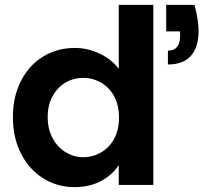

<svg xmlns="http://www.w3.org/2000/svg" viewBox="-20 -760 846 789"><path d="M33 -279Q33 -363 66.5 -428Q100 -493 158 -528Q216 -563 287 -563Q341 -563 390 -539.5Q439 -516 468 -477V-740H610V0H468V-82Q442 -41 395 -16Q348 9 286 9Q216 9 158 -27Q100 -63 66.5 -128.5Q33 -194 33 -279ZM779 -740Q796 -680 796 -632Q796 -566 764.5 -530.5Q733 -495 670 -495V-552Q720 -552 720 -612V-631H663V-740ZM469 -277Q469 -328 449 -364.5Q429 -401 395 -420.5Q361 -440 322 -440Q283 -440 250 -421Q217 -402 196.5 -365.5Q176 -329 176 -279Q176 -229 196.5 -191.5Q217 -154 250.5 -134Q284 -114 322 -114Q361 -114 395 -133.5Q429 -153 449 -189.5Q469 -226 469 -277Z"/></svg>

Font: Fz Poppins SemBd
Style: Regular
Weight: 600
Designer: Ninad Kale (Devanagari), Jonny Pinhorn (Latin)
Foundry: Indian Type Foundry
Version: Vit hóa bi Vntype.Com & FontZin.Com